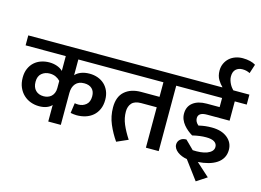

<svg xmlns="http://www.w3.org/2000/svg" viewBox="-141 -1157 2128 1565"><g transform="rotate(15 923.0 -374.5)"><path d="M330 -343Q313 -361 291 -371Q269 -381 241 -381Q201 -381 173 -357.5Q145 -334 145 -287Q145 -240 170.5 -214.5Q196 -189 238 -189Q256 -189 272.5 -194.5Q289 -200 301.5 -211Q314 -222 322 -240Q330 -258 330 -282ZM435 0H329V-140Q316 -123 288 -112Q260 -101 224 -101Q186 -101 152 -113.5Q118 -126 92 -150.5Q66 -175 50.5 -210.5Q35 -246 35 -293Q35 -336 49.5 -369Q64 -402 88.5 -424Q113 -446 145.5 -457Q178 -468 214 -468Q248 -468 278.5 -457.5Q309 -447 329 -427V-552H-10V-636H787V-552H435V-419Q451 -439 482.5 -451.5Q514 -464 555 -464Q592 -464 624 -452.5Q656 -441 680 -419Q704 -397 718 -364.5Q732 -332 732 -291Q732 -245 716.5 -210.5Q701 -176 674.5 -153.5Q648 -131 613 -120Q578 -109 538 -109Q527 -109 511 -111Q495 -113 487 -115L499 -200Q514 -197 530 -197Q567 -197 594.5 -220Q622 -243 622 -291Q622 -332 598.5 -354.5Q575 -377 533 -377Q485 -377 460 -348Q435 -319 435 -269Z M1022 -341Q968 -341 943.5 -314Q919 -287 919 -242Q919 -188 941 -136Q963 -84 1001 -26L906 16Q866 -41 837.5 -107.5Q809 -174 809 -249Q809 -339 860.5 -384Q912 -429 998 -429H1153V-552H759V-636H1346V-552H1261V0H1153V-341Z M1499 3Q1477 0 1456 -8.5Q1435 -17 1419 -29Q1403 -41 1393.5 -56.5Q1384 -72 1384 -89Q1384 -115 1403 -132.5Q1422 -150 1455 -150L1527 -79Q1560 -77 1591 -80Q1622 -83 1646 -92Q1670 -101 1684.5 -116Q1699 -131 1699 -152Q1699 -179 1676 -194Q1653 -209 1606 -209Q1580 -209 1552.5 -205.5Q1525 -202 1491 -194Q1471 -206 1451.5 -222Q1432 -238 1416 -257.5Q1400 -277 1390.5 -300Q1381 -323 1381 -349Q1381 -409 1423.5 -442Q1466 -475 1539 -475H1648V-552H1336V-636H1627V-639Q1609 -655 1589.5 -686.5Q1570 -718 1570 -763Q1570 -796 1582.5 -823Q1595 -850 1616 -869Q1637 -888 1666 -898.5Q1695 -909 1728 -909Q1762 -909 1790.5 -902Q1819 -895 1837 -883L1812 -806Q1799 -813 1783.5 -817Q1768 -821 1750 -821Q1715 -821 1693.5 -801Q1672 -781 1672 -741Q1672 -724 1677 -708Q1682 -692 1689 -678.5Q1696 -665 1704.5 -654Q1713 -643 1720 -636H1856V-552H1755V-389H1565Q1491 -389 1491 -340Q1491 -309 1520 -285Q1549 -292 1575 -295Q1601 -298 1630 -298Q1713 -298 1762 -258.5Q1811 -219 1811 -157Q1811 -119 1794.5 -90Q1778 -61 1748.5 -41.5Q1719 -22 1679 -11Q1639 0 1592 3L1703 103L1616 160Z"/></g></svg>

Font: Mukta SemiBold
Style: Regular
Weight: 600
Designer: Girish Dalvi and Yashodeep Gholap
Foundry: Ek Type
Version: Version 2.538;PS 1.002;hotconv 16.6.51;makeotf.lib2.5.65220;